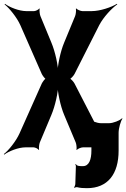

<svg xmlns="http://www.w3.org/2000/svg" viewBox="-61 -769 659 1002"><path d="M207 -547 150 -685C146 -694 144 -717 146 -723L144 -725C141 -719 125 -711 117 -711H76C39 -711 -11 -731 -35 -749L-37 -746C-13 -727 26 -680 45 -638L157 -383C161 -375 174 -356 180 -356V-360C174 -360 161 -341 157 -333L41 -73C22 -31 -17 17 -41 35L-39 38C-15 20 35 0 72 0H114C122 0 138 7 141 14L143 12C141 5 143 -17 147 -26L207 -169C227 -216 243 -289 243 -329H239C239 -289 254 -216 274 -169L334 -26C338 -17 340 5 338 12L340 14C344 7 363 0 372 0H421C465 0 525 20 554 38L556 35C528 17 484 -31 462 -73L328 -333C324 -341 308 -360 301 -360V-356C308 -356 324 -375 328 -383L457 -638C479 -680 523 -727 551 -746L549 -749C520 -731 461 -711 418 -711H369C360 -711 341 -719 337 -725L335 -723C337 -717 335 -694 331 -685L274 -547C254 -500 239 -426 239 -385H243C243 -426 227 -500 207 -547ZM335 87 332 89C334 91 335 96 335 99L332 193C331 198 328 206 326 209L328 212C330 209 338 207 342 208C358 212 373 213 393 213C501 213 558 140 558 17V-76C558 -100 569 -137 578 -150L576 -152C564 -140 530 -126 507 -126H467C444 -126 410 -140 398 -152L397 -150C406 -137 416 -100 416 -76V17C416 63 404 98 372 98C359 98 340 99 335 87Z"/></svg>

Font: Asimov
Style: EdgeExtreme
Weight: 500
Designer: Google
Version: Version 2.000980: 2014